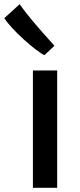

<svg xmlns="http://www.w3.org/2000/svg" viewBox="-66 -890 380 910"><path d="M90 0V-556H205V0ZM192 -673 144.5 -628.5Q129.5 -635.5 103 -655.8Q76.5 -676 47 -702.8Q17.5 -729.5 -7.8 -756.8Q-33 -784 -45.5 -804L27 -870Q49 -839 77 -805Q105 -771 134.8 -737.2Q164.5 -703.5 192 -673Z"/></svg>

Font: Tracken
Style: Regular
Weight: 400
Designer: Eben Sorkin
Foundry: Eben Sorkin
Version: Version 2.001